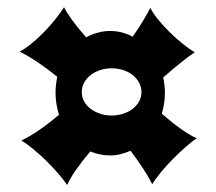

<svg xmlns="http://www.w3.org/2000/svg" viewBox="-20 -611 608 540"><path d="M377.9 -352.1Q377.9 -366.2 371.3 -378.4Q364.7 -390.6 353.5 -399.7Q342.3 -408.7 326.9 -413.8Q311.5 -418.9 293.9 -418.9Q276.9 -418.9 261.5 -413.8Q246.1 -408.7 234.6 -399.7Q223.1 -390.6 216.6 -378.4Q210 -366.2 210 -352.1Q210 -337.9 216.6 -325.9Q223.1 -314 234.6 -305.2Q246.1 -296.4 261.5 -291.3Q276.9 -286.1 293.9 -286.1Q311.5 -286.1 326.9 -291.3Q342.3 -296.4 353.5 -305.2Q364.7 -314 371.3 -325.9Q377.9 -337.9 377.9 -352.1ZM527.8 -463.9Q512.2 -454.1 489.3 -435.5Q466.3 -417 439 -393.1Q441.4 -382.3 442.6 -371.3Q443.8 -360.4 443.8 -349.1Q443.8 -334 441.4 -319.3Q439 -304.7 435.1 -291Q463.9 -266.1 489 -248.3Q514.2 -230.5 533.2 -222.2Q519 -212.4 501.2 -196.8Q483.4 -181.2 465.8 -163.3Q448.2 -145.5 432.9 -127Q417.5 -108.4 408.2 -92.8Q397.5 -114.3 382.1 -137.7Q366.7 -161.1 347.2 -187Q333.5 -181.2 319.3 -177.5Q305.2 -173.8 290 -173.8Q274.9 -173.8 260.7 -176.8Q246.6 -179.7 233.9 -185.1Q210.4 -157.2 193.8 -133.3Q177.2 -109.4 168.9 -90.8Q159.2 -105 143.8 -122.8Q128.4 -140.6 110.6 -158.2Q92.8 -175.8 74.2 -191.2Q55.7 -206.5 40 -215.8Q64 -227.1 91.1 -245.8Q118.2 -264.6 146 -288.1Q141.6 -302.2 138.9 -317.4Q136.2 -332.5 136.2 -349.1Q136.2 -361.3 137.5 -372.6Q138.7 -383.8 141.1 -395Q113.3 -417.5 86.2 -435.8Q59.1 -454.1 35.2 -465.8Q50.3 -473.6 68.4 -488.3Q86.4 -502.9 103.5 -520.5Q120.6 -538.1 135.5 -556.6Q150.4 -575.2 160.2 -590.8Q167.5 -575.7 183.3 -554Q199.2 -532.2 222.2 -505.9Q237.3 -514.2 254.4 -519Q271.5 -523.9 290 -523.9Q306.6 -523.9 322.8 -519.8Q338.9 -515.6 353 -507.8Q368.7 -529.8 380.9 -550Q393.1 -570.3 402.8 -588.9Q410.6 -573.2 425.3 -555.4Q439.9 -537.6 457.5 -520.3Q475.1 -502.9 493.7 -488Q512.2 -473.1 527.8 -463.9Z"/></svg>

Font: Shojumaru
Style: Regular
Weight: 400
Version: Version 1.001